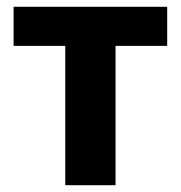

<svg xmlns="http://www.w3.org/2000/svg" viewBox="-20 -545 532 565"><path d="M172 0V-410H20V-525H472V-410H320V0Z"/></svg>

Font: IBM Plex Sans Var
Style: Regular
Weight: 400
Designer: Mike Abbink, Paul van der Laan, Pieter van Rosmalen
Foundry: Bold Monday
Version: Version 3.000